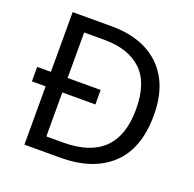

<svg xmlns="http://www.w3.org/2000/svg" viewBox="-126 -843 981 972"><g transform="rotate(20 365.0 -357.0)"><path d="M317 -714Q424 -714 503 -674Q582 -634 625.5 -556.5Q669 -479 669 -364Q669 -183 570.5 -91.5Q472 0 295 0H104V-314H30V-392H104V-714ZM304 -637H194V-392H372V-314H194V-77H284Q574 -77 574 -361Q574 -504 503 -570.5Q432 -637 304 -637Z"/></g></svg>

Font: Noto IKEA Simplified Chinese
Style: Regular
Weight: 400
Designer: Monotype Design Team
Foundry: Monotype Imaging Inc.
Version: Version 1.100